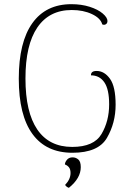

<svg xmlns="http://www.w3.org/2000/svg" viewBox="-20 -720 639 920"><path d="M70 -343Q70 -518 135 -609Q200 -700 322 -700Q370 -700 409.5 -687.5Q449 -675 472 -655.5Q495 -636 495 -619Q495 -611 490 -606Q485 -601 478 -601L470 -603Q462 -633 420.5 -652.5Q379 -672 324 -672Q216 -672 159 -588.5Q102 -505 102 -344Q102 -182 159 -99Q216 -16 326 -16Q430 -16 466.5 -78Q503 -140 503 -220Q503 -292 480 -325.5Q457 -359 416 -359Q415 -380 443 -380Q480 -380 507 -342.5Q534 -305 534 -218Q534 -131 492.5 -59.5Q451 12 327 12Q201 12 135.5 -78Q70 -168 70 -343ZM292 166Q318 139 318 109Q318 92 311 82.5Q304 73 291 68Q291 58 300.5 46Q310 34 328 34Q343 34 355 44Q367 54 367 81Q367 134 310 180Q298 176 292 166Z"/></svg>

Font: Arima Madurai Thin
Style: Regular
Weight: 250
Designer: Joana Correia and Natanael Gama
Foundry: NDISCOVER
Version: Version 1.019; ttfautohint (v1.5) -l 7 -r 28 -G 50 -x 13 -D 